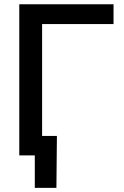

<svg xmlns="http://www.w3.org/2000/svg" viewBox="-20 -748 599 924"><path d="M526.4 -727.5V-632.3H182.6V0H72.8V-727.5ZM147.5 156.2V0H109.4V-93.8H253.9L251.5 156.2Z"/></svg>

Font: Inter 24pt Medium
Style: Regular
Weight: 500
Designer: Rasmus Andersson
Foundry: rsms
Version: Version 4.001;git-66647c0bb